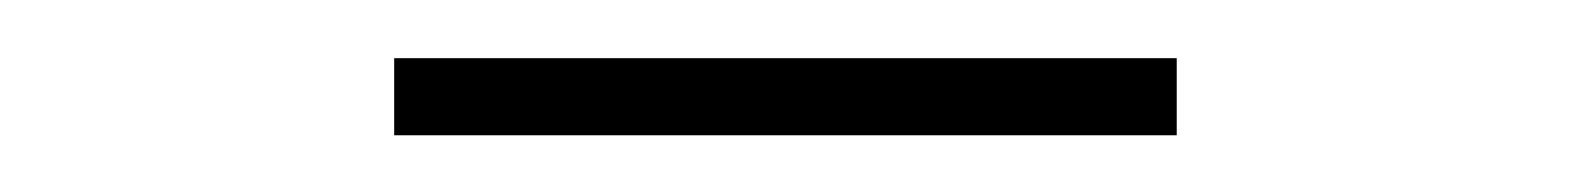

<svg xmlns="http://www.w3.org/2000/svg" viewBox="-20 -684 540 66"><path d="M115.5 -637.5V-664H384.5V-637.5Z"/></svg>

Font: Newsreader 72pt ExtraLight
Style: Regular
Weight: 275
Designer: Hugues Gentile
Foundry: Production Type
Version: Version 1.003; ttfautohint (v1.8.3)